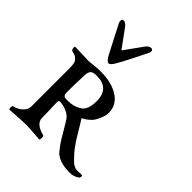

<svg xmlns="http://www.w3.org/2000/svg" viewBox="-206 -829 958 958"><g transform="rotate(45 273.5 -350.0)"><path d="M157 -189Q158 -166 159 -129.5Q160 -93 160 -81Q161 -41 225 -25Q230 -23 230 -9.5Q230 4 225 4Q221 4 186 1Q151 -2 129 -2Q104 -2 63.5 1Q23 4 17 4Q12 4 12 -8Q12 -20 17 -21Q46 -28 62 -44Q82 -62 82 -85V-352Q82 -392 73 -402Q63 -413 56.5 -416.5Q50 -420 30 -425Q27 -426 25 -432Q23 -438 23.5 -444Q24 -450 29 -450Q43 -450 72 -448.5Q101 -447 120 -447Q131 -447 156.5 -450Q182 -453 204 -453Q282 -453 330 -421.5Q378 -390 378 -335Q378 -314 365.5 -287Q353 -260 343 -251Q323 -231 303 -222Q299 -221 303 -216Q315 -198 337.5 -159.5Q360 -121 379.5 -94.5Q399 -68 427 -41Q437 -31 446.5 -26.5Q456 -22 461.5 -21Q467 -20 481 -20.5Q495 -21 502 -21Q505 -21 506 -17Q507 -13 505 -8Q503 -3 500 -1Q478 14 451 14Q372 14 340 -24Q328 -39 318 -53Q308 -67 302 -77.5Q296 -88 280.5 -114Q265 -140 252 -161Q240 -179 222 -188Q197 -201 167 -203Q162 -204 159.5 -200Q157 -196 157 -189ZM157 -258Q157 -245 162 -239.5Q167 -234 171.5 -233.5Q176 -233 190 -233Q233 -233 263 -253Q294 -272 294 -334Q294 -424 204 -424Q178 -424 169.5 -414.5Q161 -405 160 -386Q156 -294 157 -258ZM132 -696 202 -600 271 -696Q284 -714 300 -714Q305 -714 308.5 -710Q312 -706 311 -700Q311 -695 308 -689Q255 -581 230 -538Q214 -509 202 -509Q190 -509 174 -538L96 -689Q94 -693 94 -700Q92 -714 104 -714Q118 -714 132 -696Z"/></g></svg>

Font: EB Garamond 12 All SC
Style: AllSC
Weight: 400
Version: Version 0.016 ; ttfautohint (v0.97) -l 8 -r 50 -G 200 -x 0 -